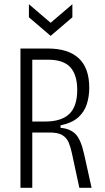

<svg xmlns="http://www.w3.org/2000/svg" viewBox="-20 -890 500 910"><path d="M77 0V-660H207Q303 -660 353 -614Q403 -568 403 -474Q403 -433 391.5 -396.5Q380 -360 350.5 -333.5Q321 -307 267 -296V-284Q310 -281 336.5 -256Q363 -231 379 -158L414 0H356L321 -163Q315 -192 305.5 -214.5Q296 -237 275.5 -249.5Q255 -262 215 -262H133V0ZM133 -314H194Q271 -314 308.5 -350Q346 -386 346 -464Q346 -535 313.5 -571Q281 -607 208 -607H133ZM117 -870 220 -782 323 -870V-808L220 -720L117 -808Z"/></svg>

Font: Bricolage Grotesque 12pt Condensed ExtraLight
Style: Regular
Weight: 200
Width: 3
Designer: Mathieu Triay
Foundry: Atelier Triay
Version: Version 1.001; ttfautohint (v1.8.4.7-5d5b);gftools[0.9.33.de